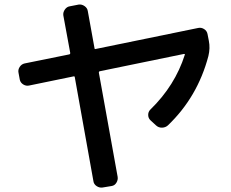

<svg xmlns="http://www.w3.org/2000/svg" viewBox="-20 -796 1040 866"><path d="M69.3 -436.5 63.5 -467.8Q60.5 -481.4 68.8 -494.1Q77.1 -506.8 90.8 -509.8L293 -550.8Q296.9 -551.8 296.9 -556.6L265.6 -726.6Q263.7 -740.2 272.5 -752.9Q281.2 -765.6 294.9 -767.6L335 -775.4Q348.6 -777.3 361.3 -768.6Q374 -759.8 376 -746.1L406.2 -579.1Q406.2 -573.2 412.1 -575.2L874 -669.9Q887.7 -672.9 900.4 -665Q913.1 -657.2 916 -642.6L921.9 -612.3Q928.7 -579.1 919.9 -543Q871.1 -358.4 737.3 -230.5Q726.6 -220.7 710.9 -220.2Q695.3 -219.7 683.6 -230.5L658.2 -253.9Q648.4 -263.7 648.4 -277.8Q648.4 -292 658.2 -301.8Q769.5 -410.2 813.5 -548.8Q815.4 -552.7 809.6 -552.7L429.7 -474.6Q425.8 -473.6 425.8 -468.8L510.7 2Q512.7 15.6 504.9 28.3Q497.1 41 483.4 43L442.4 49.8Q428.7 51.8 416 43.5Q403.3 35.2 401.4 21.5L317.4 -447.3Q317.4 -453.1 310.5 -451.2L111.3 -410.2Q97.7 -407.2 85 -415Q72.3 -422.9 69.3 -436.5Z"/></svg>

Font: Rounded-L Mgen+ 1m medium
Style: Regular
Weight: 500
Designer: [Source Han Sans]
Ryoko NISHIZUKA  (kana & ideographs); Paul D. Hunt (Latin, Greek & Cyrillic); Wenlong ZHANG  (bopomofo
Version: Version 1.059.20150602